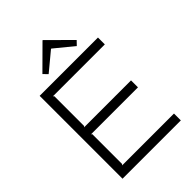

<svg xmlns="http://www.w3.org/2000/svg" viewBox="-299 -1197 1327 1327"><g transform="rotate(-45 365.0 -533.5)"><path d="M544 -902 515 -872 378 -984H375L240 -872L210 -903L375 -1067H378ZM660 0H90V-810H660V-743H153L160 -736V-445L153 -439H612V-371H153L160 -365V-74L153 -67H660Z"/></g></svg>

Font: TypoPRO Sinkin Sans
Style: 300 Light
Weight: 300
Designer: Keith Bates
Foundry: K-Type
Version: Sinkin Sans (version 1.0)  by Keith Bates   •   © 2014   www